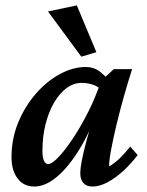

<svg xmlns="http://www.w3.org/2000/svg" viewBox="-20 -681 544 709"><path d="M106.4 7.8Q67.4 7.8 44.9 -22Q22.5 -51.8 22.5 -99.6Q22.5 -168.9 47.4 -229Q72.3 -289.1 112.8 -335.4Q153.3 -381.8 201.7 -407.7Q250 -433.6 296.9 -433.6Q325.2 -433.6 346.2 -418.5Q367.2 -403.3 388.7 -376L359.4 -344.7Q343.8 -361.3 323.2 -368.2Q302.7 -375 281.2 -375Q252 -375 225.6 -355.5Q199.2 -335.9 179.2 -301.3Q159.2 -266.6 147.9 -221.2Q136.7 -175.8 136.7 -124Q136.7 -100.6 142.1 -87.9Q147.5 -75.2 158.2 -75.2Q171.9 -75.2 196.8 -101.6Q221.7 -127.9 251 -172.4Q280.3 -216.8 307.1 -270.5Q334 -324.2 351.6 -378.9L365.2 -393.6L400.4 -425.8H467.8Q453.1 -379.9 438 -326.7Q422.9 -273.4 410.6 -222.2Q398.4 -170.9 390.6 -129.9Q382.8 -88.9 382.8 -66.4Q403.3 -78.1 422.4 -96.7Q441.4 -115.2 460.9 -139.6L488.3 -108.4Q463.9 -76.2 435.1 -49.8Q406.2 -23.4 377 -7.8Q347.7 7.8 321.3 7.8Q299.8 7.8 288.1 -4.9Q276.4 -17.6 276.4 -42Q276.4 -57.6 281.7 -86.4Q287.1 -115.2 299.8 -162.6Q312.5 -210 334 -281.2H343.8Q312.5 -193.4 272.5 -128.4Q232.4 -63.5 189.9 -27.8Q147.5 7.8 106.4 7.8ZM280.3 -471.7 157.2 -638.7 263.7 -661.1 335.9 -488.3Z"/></svg>

Font: Crimson Pro SemiBold
Style: Italic
Weight: 600
Italic angle: -12°
Designer: Jacques Le Bailly
Foundry: Baron von Fonthausen
Version: Version 1.003